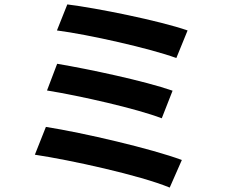

<svg xmlns="http://www.w3.org/2000/svg" viewBox="-20 -803 1040 870"><path d="M285 -783 238 -665C379 -647 663 -583 779 -540L830 -665C704 -709 416 -767 285 -783ZM239 -514 193 -393C342 -369 598 -311 713 -267L762 -392C636 -436 382 -490 239 -514ZM188 -228 138 -102C298 -78 614 -9 749 47L804 -78C667 -129 359 -201 188 -228Z"/></svg>

Font: Noto Sans TC
Style: Bold
Weight: 700
Designer: Ryoko NISHIZUKA 西塚涼子 (kana, bopomofo & ideographs); Paul D. Hunt (Latin, Greek & Cyrillic); Sandoll Communications 산돌커뮤니
Foundry: Adobe
Version: Version 2.004;hotconv 1.0.118;makeotfexe 2.5.65603